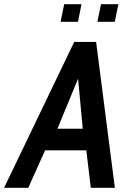

<svg xmlns="http://www.w3.org/2000/svg" viewBox="-62 -901 624 921"><path d="M-42.5 0 294 -700H399L489 0H373.5L352 -180H154.5L73.5 0ZM213.5 -283.5H335L312.5 -523.5ZM228.5 -796.5 246 -881H329L312 -796.5ZM405 -796.5 422.5 -881H506L488.5 -796.5Z"/></svg>

Font: Cabin Condensed SemiBold
Style: Italic
Weight: 600
Width: 3
Italic angle: -10°
Designer: Pablo Impallari
Foundry: Pablo Impallari. http://www.impallari.com Igino Marini. http://www.ikern.com
Version: Version 3.001; ttfautohint (v1.8.3)